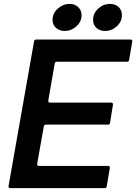

<svg xmlns="http://www.w3.org/2000/svg" viewBox="-20 -966 699 986"><path d="M528 -9Q527 0 517 0H33Q28 0 25.5 -3Q23 -6 24 -11L155 -754Q157 -763 166 -763H650Q655 -763 657.5 -760Q660 -757 659 -752L643 -658Q642 -649 632 -649H272Q263 -649 261 -640L228 -450V-448Q228 -439 237 -439H551Q556 -439 558.5 -436Q561 -433 560 -428L545 -335Q544 -326 534 -326H216Q207 -326 205 -317L171 -125V-123Q171 -114 180 -114H535Q540 -114 542.5 -111Q545 -108 544 -103ZM250 -864Q250 -898 277 -922Q304 -946 338 -946Q364 -946 381.5 -929.5Q399 -913 399 -888Q399 -855 372.5 -831Q346 -807 313 -807Q286 -807 268 -822.5Q250 -838 250 -864ZM458 -864Q458 -898 484.5 -922Q511 -946 545 -946Q572 -946 589 -930Q606 -914 606 -888Q606 -855 580 -831Q554 -807 520 -807Q493 -807 475.5 -822.5Q458 -838 458 -864Z"/></svg>

Font: Open Sauce Two SemiBold Italic
Style: Regular
Weight: 600
Italic angle: -10°
Designer: Alfredo Marco Pradil
Foundry: Creative Sauce Fz LLC
Version: Version 1.477